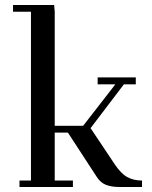

<svg xmlns="http://www.w3.org/2000/svg" viewBox="-20 -749 609 769"><path d="M32.2 -702.1V-729H196.8L199.2 -702.1V-245.1H313L441.9 -411.1H371.1V-439H523.9V-411.1H476.1L342.8 -235.8L439 -91.8Q464.4 -53.7 489.7 -39.8Q515.1 -25.9 548.8 -25.9V0H459Q427.2 0 404.8 -8.5Q382.3 -17.1 367.2 -41L252 -217.8H199.2V-25.9H272V0H58.1V-25.9H104V-702.1Z"/></svg>

Font: Dehuti
Style: Bold
Weight: 700
Version: Version 1.2